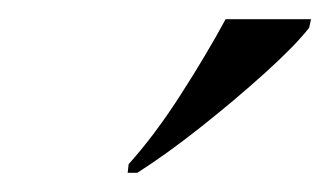

<svg xmlns="http://www.w3.org/2000/svg" viewBox="-20 -786 344 200"><path d="M114 -615Q141 -645 168 -687Q195 -729 215 -766H304L302 -757Q287 -738 256 -710Q225 -682 189 -653.5Q153 -625 123 -606H113Z"/></svg>

Font: Noto Serif Display Condensed
Style: Italic
Weight: 400
Width: 3
Italic angle: -12°
Designer: Monotype Design Team
Foundry: Monotype Imaging Inc.
Version: Version 2.009